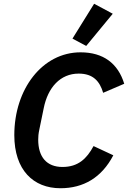

<svg xmlns="http://www.w3.org/2000/svg" viewBox="-20 -988 680 1020"><path d="M579 -915 480 -968 365 -783 438 -744ZM301 12C423 12 520 -44 582 -163L477 -212C441 -145 395 -101 312 -101C228 -101 183 -154 183 -246C183 -261 184 -277 189 -300L212 -412C234 -524 301 -597 398 -597C475 -597 510 -556 528 -495L640 -543C607 -651 529 -710 408 -710C205 -710 56 -515 56 -270C56 -85 157 12 301 12Z"/></svg>

Font: Braiins Sans SemiBold
Style: Italic
Weight: 600
Italic angle: -11.31°
Designer: Mike Abbink, Paul van der Laan, Pieter van Rosmalen, Jiri Chlebus, Lubos Buracinsky
Foundry: Bold Monday, Sudetype
Version: Version 1.000;hotconv 1.0.109;makeotfexe 2.5.65596